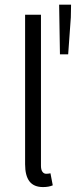

<svg xmlns="http://www.w3.org/2000/svg" viewBox="-20 -777 320 810"><path d="M229.5 -757.3H279.8L278.8 -703.6L267.6 -547.9H232.9ZM152.8 -714.8V-78.1Q152.8 -61 158.9 -52.5Q165 -43.9 174.8 -43.9Q183.1 -43.9 192.9 -45.9L202.6 4.9Q185.5 12.2 161.6 12.2Q122.6 12.2 104.2 -12Q85.9 -36.1 85.9 -84V-714.8Z"/></svg>

Font: Varta
Style: Light
Weight: 300
Designer: Joana Correia, Viktoriya Grabowska, Eben Sorkin
Foundry: Sorkin Type
Version: Version 1.002; ttfautohint (v1.3) -l 8 -r 24 -G 200 -x 12 -H